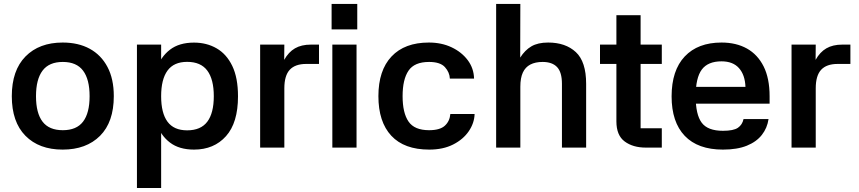

<svg xmlns="http://www.w3.org/2000/svg" viewBox="-20 -738 4294 960"><path d="M293.3 10Q175.3 10 107.2 -59.1Q39 -128.1 39 -257.1Q39 -386 107.5 -455.7Q176 -525.3 293.4 -525.3Q371.7 -525.3 428.7 -494.2Q485.7 -463 517.3 -403.3Q549 -343.7 549 -257.3Q549 -127.7 480.2 -58.8Q411.3 10 293.3 10ZM294 -87Q362.7 -87 395.3 -129.8Q428 -172.7 428 -257Q428 -341.3 395.3 -384.8Q362.7 -428.3 294 -428.3Q225.3 -428.3 192.7 -384.8Q160 -341.3 160 -257Q160 -172.7 192.7 -129.8Q225.3 -87 294 -87Z M785.7 -515V202H664.7V-515ZM950 10Q876 10 829.8 -25.2Q783.7 -60.3 763 -120.5Q742.3 -180.7 742.3 -256.3Q742.3 -333 763 -393.5Q783.7 -454 829.8 -489.5Q876 -525 950 -525Q1013.3 -525 1063 -496.3Q1112.7 -467.7 1141.3 -408.5Q1170 -349.3 1170 -256.3Q1170 -124.3 1110 -57.2Q1050 10 950 10ZM915.7 -86.3Q984 -86.3 1016.5 -129.5Q1049 -172.7 1049 -257Q1049 -341.3 1016.5 -385Q984 -428.7 915.7 -428.7Q849.3 -428.7 817.5 -385Q785.7 -341.3 785.7 -257Q785.7 -172.7 817.5 -129.5Q849.3 -86.3 915.7 -86.3Z M1401.7 0H1280.7V-515H1401.7L1401 -438.7Q1422.7 -477.7 1454.8 -496.3Q1487 -515 1535 -515H1575V-418.3H1510.7Q1456 -418.3 1428.8 -389.2Q1401.7 -360 1401.7 -296.3Z M1762.7 -515V0H1641.7V-515ZM1638 -718.3H1766.3V-591H1638Z M2126.3 10Q2001 10 1936.5 -59.3Q1872 -128.7 1872 -257.3Q1872 -386 1937.7 -455.7Q2003.3 -525.3 2124.3 -525.3Q2187.7 -525.3 2238 -501.5Q2288.3 -477.7 2318.7 -437.2Q2349 -396.7 2350.3 -345H2229.3Q2228 -376.3 2204.7 -402.3Q2181.3 -428.3 2125.3 -428.3Q2052.3 -428.3 2022.7 -384.8Q1993 -341.3 1993 -257.3Q1993 -173.3 2022.7 -130.2Q2052.3 -87 2125.3 -87Q2179.7 -87 2204.2 -109.5Q2228.7 -132 2231.7 -168H2353Q2351.7 -122.7 2323.8 -81.8Q2296 -41 2245.7 -15.5Q2195.3 10 2126.3 10Z M2581.7 0H2460.7V-718.3H2581.7L2581 -450Q2604.3 -487 2636.8 -506.2Q2669.3 -525.3 2720.7 -525.3Q2807.7 -525.3 2859.2 -477.5Q2910.7 -429.7 2910.7 -318.7V0H2789.7V-319Q2789.7 -377 2765.3 -402.7Q2741 -428.3 2693 -428.3Q2656.7 -428.3 2631.7 -415.3Q2606.7 -402.3 2594.2 -375.2Q2581.7 -348 2581.7 -304.7Z M3289 -418.3H3183V-96.7H3289V0H3209.3Q3144.7 0 3103.3 -30.7Q3062 -61.3 3062 -131V-418.3H2980V-515H3062V-662H3183V-515H3289Z M3406 -303.7H3707.3Q3705 -363.7 3674.8 -397.5Q3644.7 -431.3 3587.7 -431.3Q3519.7 -431.3 3489 -390.2Q3458.3 -349 3458.3 -257Q3458.3 -165 3488.5 -124.5Q3518.7 -84 3594.7 -84Q3647.7 -84 3669.7 -99.2Q3691.7 -114.3 3697.7 -142.7H3822.7Q3816.3 -98 3789.3 -63.5Q3762.3 -29 3714.2 -9.5Q3666 10 3594.7 10Q3469.3 10 3403.7 -58.8Q3338 -127.7 3338 -256Q3338 -386 3403.7 -455.7Q3469.3 -525.3 3587.7 -525.3Q3661 -525.3 3714.7 -495.3Q3768.3 -465.3 3798.2 -405.8Q3828 -346.3 3828 -256.7V-219.7H3405Z M4058.7 0H3937.7V-515H4058.7L4058 -438.7Q4079.7 -477.7 4111.8 -496.3Q4144 -515 4192 -515H4232V-418.3H4167.7Q4113 -418.3 4085.8 -389.2Q4058.7 -360 4058.7 -296.3Z"/></svg>

Font: 42dot Sans Light
Style: Regular
Weight: 300
Designer: 42dot
Version: Version 1.000